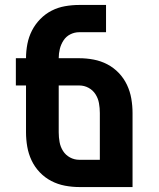

<svg xmlns="http://www.w3.org/2000/svg" viewBox="-20 -755 640 775"><path d="M515 0H300Q271 0 242 -5.5Q213 -11 187 -24.5Q161 -38 140.5 -59.5Q120 -81 107.5 -107.5Q95 -134 90 -163Q85 -192 85 -221V-410H44V-520H85Q85 -549 90.5 -577.5Q96 -606 109 -631.5Q122 -657 142.5 -678Q163 -699 188.5 -712Q214 -725 242.5 -730Q271 -735 300 -735H408V-625H300Q281 -625 264 -616.5Q247 -608 236.5 -592Q226 -576 221.5 -557.5Q217 -539 217 -520H300Q329 -520 358 -514.5Q387 -509 413 -495.5Q439 -482 459.5 -460.5Q480 -439 492.5 -412.5Q505 -386 510 -357Q515 -328 515 -299ZM300 -110H383V-299Q383 -319 379.5 -338.5Q376 -358 365.5 -374.5Q355 -391 337.5 -400.5Q320 -410 300 -410H217V-221Q217 -201 220.5 -181.5Q224 -162 234.5 -145.5Q245 -129 262.5 -119.5Q280 -110 300 -110Z"/></svg>

Font: Iosevka HT Extrabold Extended
Style: Regular
Weight: 800
Width: 7
Monospace: yes
Designer: Belleve Invis
Foundry: Belleve Invis
Version: Version 32.3.0; ttfautohint (v1.8.4)